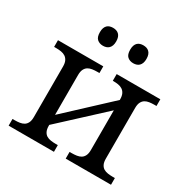

<svg xmlns="http://www.w3.org/2000/svg" viewBox="-167 -893 1022 1043"><g transform="rotate(30 344.0 -372.0)"><path d="M665 -536.1V-494.1H651.9Q635.3 -494.1 620.4 -491.9Q605.5 -489.7 594.2 -482.7Q583 -475.6 576.4 -462.2Q569.8 -448.7 569.8 -426.8V-108.9Q569.8 -86.9 576.4 -73.5Q583 -60.1 594.2 -53.2Q605.5 -46.4 620.4 -44.2Q635.3 -42 651.9 -42H665V0H380.9V-42H394Q410.6 -42 425.5 -44.2Q440.4 -46.4 451.7 -53.2Q462.9 -60.1 469.5 -73.5Q476.1 -86.9 476.1 -108.9V-357.9L211.9 -113.8V-108.9Q211.9 -86.9 218.5 -73.5Q225.1 -60.1 236.3 -53.2Q247.6 -46.4 262.5 -44.2Q277.3 -42 293.9 -42H307.1V0H22.9V-42H36.1Q52.7 -42 67.6 -44.2Q82.5 -46.4 93.8 -53.2Q105 -60.1 111.6 -73.5Q118.2 -86.9 118.2 -108.9V-425.8Q118.2 -447.8 111.6 -461.2Q105 -474.6 93.8 -481.9Q82.5 -489.3 67.6 -491.7Q52.7 -494.1 36.1 -494.1H22.9V-536.1H307.1V-494.1H293.9Q277.3 -494.1 262.5 -491.9Q247.6 -489.7 236.3 -482.7Q225.1 -475.6 218.5 -462.2Q211.9 -448.7 211.9 -426.8V-176.8L476.1 -422.9V-425.8Q476.1 -447.8 469.5 -461.2Q462.9 -474.6 451.7 -481.9Q440.4 -489.3 425.5 -491.7Q410.6 -494.1 394 -494.1H391.1V-536.1ZM198.2 -688Q198.2 -703.6 202.1 -714.4Q206.1 -725.1 212.9 -731.7Q219.7 -738.3 229 -741.2Q238.3 -744.1 249 -744.1Q259.8 -744.1 269 -741.2Q278.3 -738.3 285.4 -731.7Q292.5 -725.1 296.4 -714.4Q300.3 -703.6 300.3 -688Q300.3 -672.9 296.4 -662.1Q292.5 -651.4 285.4 -644.5Q278.3 -637.7 269 -634.8Q259.8 -631.8 249 -631.8Q227.1 -631.8 212.6 -644.5Q198.2 -657.2 198.2 -688ZM388.2 -688Q388.2 -703.6 392.1 -714.4Q396 -725.1 402.8 -731.7Q409.7 -738.3 418.9 -741.2Q428.2 -744.1 439 -744.1Q449.7 -744.1 459 -741.2Q468.3 -738.3 475.3 -731.7Q482.4 -725.1 486.3 -714.4Q490.2 -703.6 490.2 -688Q490.2 -672.9 486.3 -662.1Q482.4 -651.4 475.3 -644.5Q468.3 -637.7 459 -634.8Q449.7 -631.8 439 -631.8Q417 -631.8 402.6 -644.5Q388.2 -657.2 388.2 -688Z"/></g></svg>

Font: Noto Serif
Style: Regular
Weight: 400
Designer: Monotype Design team
Foundry: Monotype Imaging Inc.
Version: Version 1.02